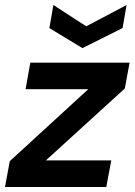

<svg xmlns="http://www.w3.org/2000/svg" viewBox="-44 -746 537 766"><path d="M-24 0 -5 -103 308 -390H58L77 -496H473L454 -393L139 -106H400L380 0ZM285 -554 153 -634 169 -726 300 -641 461 -726 445 -634Z"/></svg>

Font: Rethink Sans
Style: Bold Italic
Weight: 700
Italic angle: -10°
Designer: The Rethink Sans project authors (Hans Thiessen). DM Sans designed by Colophon Foundry.
Foundry: Rethink Communications LLC
Version: Version 1.001